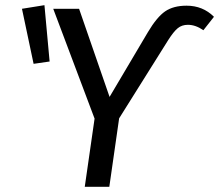

<svg xmlns="http://www.w3.org/2000/svg" viewBox="-20 -723 848 743"><path d="M346 -264 186 -689H286L404 -348L552 -598Q587 -657 619 -679Q651 -701 702 -701Q765 -701 808 -658L767 -606Q737 -627 707 -627Q684 -627 668 -614Q652 -601 631 -568L441 -265L403 0H308ZM172 -485 110 -476 65 -689 152 -703Z"/></svg>

Font: Fira Sans
Style: Italic
Weight: 400
Italic angle: -8°
Designer: bBox Type GmbH & Carrois Corporate GbR & Edenspiekermann AG
Foundry: bBox Type GmbH & Carrois Corporate GbR & Edenspiekermann AG
Version: Version 4.301